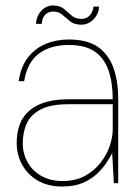

<svg xmlns="http://www.w3.org/2000/svg" viewBox="-20 -668 510 700"><path d="M207 12Q154 12 117 -10Q80 -32 60.5 -68Q41 -104 41 -145Q41 -203 64 -238Q87 -273 129 -289.5Q171 -306 227 -306H391Q391 -367 375.5 -411.5Q360 -456 325.5 -480Q291 -504 231 -504Q163 -504 121 -472Q79 -440 68 -372H48Q56 -425 82 -458.5Q108 -492 146.5 -508Q185 -524 231 -524Q300 -524 339 -495.5Q378 -467 394.5 -418Q411 -369 411 -309V0H395L389 -110Q383 -98 370 -77.5Q357 -57 336 -36.5Q315 -16 283.5 -2Q252 12 207 12ZM208 -8Q255 -8 289 -26.5Q323 -45 346 -74Q369 -103 380 -135.5Q391 -168 391 -197V-288H230Q166 -288 129.5 -269.5Q93 -251 78 -219Q63 -187 63 -145Q63 -109 80 -77.5Q97 -46 130 -27Q163 -8 208 -8ZM276 -578Q251 -578 236 -590Q221 -602 207.5 -614Q194 -626 173 -626Q157 -626 145.5 -615Q134 -604 132 -581H111Q113 -610 131 -629Q149 -648 174 -648Q198 -648 212.5 -636Q227 -624 241 -611.5Q255 -599 278 -599Q294 -599 306 -610.5Q318 -622 321 -644H341Q340 -617 321 -597.5Q302 -578 276 -578Z"/></svg>

Font: DM Sans 12pt Thin
Style: Regular
Weight: 250
Version: Version 4.004;gftools[0.9.30]